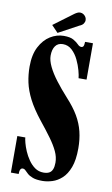

<svg xmlns="http://www.w3.org/2000/svg" viewBox="-94 -886 554 949"><g transform="rotate(10 182.5 -412.0)"><path d="M189 13.5Q158.5 13.5 141 7Q123.5 0.5 113.8 -8.2Q104 -17 97.8 -23.5Q91.5 -30 83.5 -30Q68 -30 68 0H29V-183.5H69Q69.5 -175 74.2 -156.8Q79 -138.5 88.2 -116.8Q97.5 -95 111.5 -74.8Q125.5 -54.5 144.2 -41.2Q163 -28 187.5 -28Q205 -28 216 -34Q227 -40 232.2 -53Q237.5 -66 237.5 -86.5Q237.5 -114.5 224.2 -142.8Q211 -171 186.8 -204.2Q162.5 -237.5 129 -279Q89 -329.5 67.2 -372Q45.5 -414.5 37.2 -453.5Q29 -492.5 29 -532.5Q29 -592 49.5 -631.5Q70 -671 102.2 -691Q134.5 -711 170 -711Q202.5 -711 219 -701.2Q235.5 -691.5 244.8 -681.8Q254 -672 263.5 -672Q270.5 -672 274 -677.5Q277.5 -683 278 -700H317.5V-517.5H277.5Q276.5 -531 269.8 -556Q263 -581 250.5 -607.2Q238 -633.5 218.5 -651.8Q199 -670 172.5 -670Q147.5 -670 134.8 -652.2Q122 -634.5 122 -603.5Q122 -579.5 136.5 -549.2Q151 -519 177 -484.8Q203 -450.5 236.5 -413.5Q274 -373 295.8 -335.8Q317.5 -298.5 327 -259.5Q336.5 -220.5 336.5 -175.5Q336.5 -117 322.5 -80Q308.5 -43 286.2 -22.8Q264 -2.5 238.2 5.5Q212.5 13.5 189 13.5ZM136 -720 103.5 -754 201 -826.5Q208.5 -832 215.5 -835.2Q222.5 -838.5 229 -838.5Q239 -838.5 246.5 -833.2Q254 -828 258 -821Q262 -814 262 -806Q262 -796.5 256 -788Q250 -779.5 236 -774Z"/></g></svg>

Font: Imbue Thin 10pt Black
Style: Regular
Weight: 900
Version: Version 1.102